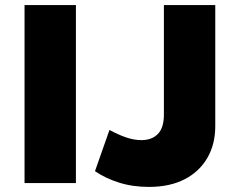

<svg xmlns="http://www.w3.org/2000/svg" viewBox="-20 -720 942 755"><path d="M76.5 0V-700H278.5V0ZM565.5 15Q501.5 15 447.8 -2Q394 -19 353.5 -47L410.5 -209Q446.5 -189.5 477.2 -179.2Q508 -169 536.5 -169Q577 -169 600.8 -193.2Q624.5 -217.5 624.5 -269V-700H826.5V-224Q826.5 -153.5 795.8 -99.8Q765 -46 706.8 -15.5Q648.5 15 565.5 15Z"/></svg>

Font: Geologica Cursive Black
Style: Regular
Weight: 900
Designer: Sindre Bremnes, Frode Helland
Foundry: Monokrom Skriftforlag AS
Version: Version 1.010;gftools[0.9.28]